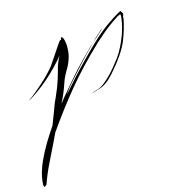

<svg xmlns="http://www.w3.org/2000/svg" viewBox="-201 -549 923 948"><g transform="rotate(-15 260.0 -75.0)"><path d="M173.8 -362.3Q177.7 -396.5 182.6 -396.5Q187.5 -395.5 192.4 -384.8Q199.2 -360.4 198.2 -338.9Q198.2 -316.4 193.4 -296.9Q183.6 -260.7 165 -231.4Q147.5 -202.1 138.7 -175.8Q130.9 -151.4 120.1 -126Q109.4 -100.6 97.7 -78.1Q111.3 -94.7 124 -111.3Q137.7 -127 150.4 -142.6Q185.5 -184.6 221.7 -224.6Q258.8 -264.6 297.9 -302.7Q298.8 -304.7 310.5 -315.4Q322.3 -326.2 337.9 -339.8Q355.5 -355.5 371.1 -370.1Q387.7 -384.8 387.7 -383.8Q384.8 -386.7 350.6 -354.5Q317.4 -321.3 275.4 -277.3Q242.2 -242.2 210.9 -207Q178.7 -171.9 159.2 -148.4Q149.4 -135.7 143.6 -127.9Q137.7 -120.1 138.7 -119.1Q138.7 -120.1 168.9 -153.3Q199.2 -187.5 201.2 -189.5Q267.6 -261.7 338.9 -330.1Q410.2 -398.4 497.1 -446.3Q506.8 -434.6 506.8 -427.7Q506.8 -425.8 505.9 -423.8Q502 -417 502.9 -406.2Q494.1 -357.4 470.7 -297.9Q446.3 -238.3 373 -155.3Q335.9 -113.3 297.9 -101.6Q259.8 -89.8 260.7 -90.8Q259.8 -92.8 289.1 -100.6Q318.4 -109.4 366.2 -159.2Q386.7 -180.7 419.9 -224.6Q452.1 -269.5 475.6 -335Q480.5 -351.6 485.4 -369.1Q490.2 -385.7 492.2 -404.3Q494.1 -413.1 494.1 -422.9Q493.2 -432.6 491.2 -430.7Q487.3 -427.7 481.4 -425.8Q475.6 -423.8 472.7 -420.9Q462.9 -414.1 452.1 -407.2Q442.4 -400.4 431.6 -392.6Q410.2 -377 389.6 -359.4Q369.1 -341.8 348.6 -323.2Q246.1 -225.6 173.8 -137.7Q101.6 -49.8 32.2 49.8Q32.2 49.8 29.3 55.7Q26.4 61.5 8.8 98.6Q-14.6 145.5 -37.1 192.4Q-59.6 238.3 -77.1 288.1Q-85 295.9 -88.9 295.9Q-89.8 295.9 -90.8 293.9Q-92.8 289.1 -92.8 286.1Q-92.8 285.2 -92.8 285.2Q-92.8 275.4 -91.8 266.6Q-90.8 257.8 -88.9 248Q-85.9 230.5 -79.1 210.9Q-73.2 191.4 -63.5 169.9Q-44.9 128.9 -20.5 87.9Q3.9 47.9 27.3 13.7Q28.3 12.7 40 -19.5Q52.7 -50.8 59.6 -71.3Q67.4 -93.8 78.1 -115.2Q87.9 -136.7 96.7 -159.2Q111.3 -196.3 122.1 -237.3Q131.8 -279.3 152.3 -314.5Q160.2 -326.2 165 -336.9Q169.9 -348.6 173.8 -362.3Q173.8 -362.3 176.8 -328.1Q178.7 -294.9 180.7 -272.5Q180.7 -272.5 173.8 -362.3ZM175.8 -343.8Q136.7 -290 81.1 -236.3Q25.4 -183.6 -30.3 -148.4Q-50.8 -134.8 -53.7 -134.8Q-53.7 -134.8 -53.7 -134.8Q-53.7 -134.8 -53.7 -134.8Q-53.7 -135.7 -34.2 -149.4Q-11.7 -166 25.4 -199.2Q61.5 -231.4 87.9 -262.7Q93.8 -268.6 102.5 -282.2Q112.3 -295.9 123 -312.5Q138.7 -336.9 154.3 -359.4Q168.9 -381.8 173.8 -383.8Q177.7 -383.8 179.7 -383.8Q188.5 -383.8 188.5 -376Q188.5 -374 187.5 -371.1Q183.6 -355.5 175.8 -343.8ZM-8.8 -95.7Q-8.8 -95.7 -9.8 -95.7Q-9.8 -95.7 -9.8 -95.7Q-9.8 -95.7 -8.8 -95.7Q-8.8 -95.7 -8.8 -95.7Z"/></g></svg>

Font: Margalida Font
Style: Regular
Weight: 400
Designer: Mateu Riera. mateurierasureda@hotmail.com
Version: Version 1.0